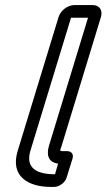

<svg xmlns="http://www.w3.org/2000/svg" viewBox="-20 -712 420 757"><path d="M196 -25C121 -25 80 -52 100 -118L260 -642H327L173 -137C163 -103 169 -72 209 -67L197 -25ZM346 -692H273C247 -692 219 -671 211 -645L50 -118C18 -14 95 25 180 25H193C214 25 237 8 243 -13L266 -87C271 -104 262 -116 245 -116H240C211 -116 216 -115 223 -137L378 -645C386 -671 372 -692 346 -692Z"/></svg>

Font: DIN Rundschrift
Style: BreitKontKu
Weight: 400
Width: 7
Version: Version 1.027